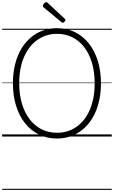

<svg xmlns="http://www.w3.org/2000/svg" viewBox="-20 -1279 1067 1799"><path d="M515 19Q422 19 346 -18Q270 -55 215.5 -123Q161 -191 131 -286.5Q101 -382 101 -499Q101 -576 114.5 -644.5Q128 -713 153.5 -770.5Q179 -828 215.5 -873Q252 -918 298 -950Q344 -982 398.5 -998.5Q453 -1015 515 -1015Q607 -1015 682 -978Q757 -941 811.5 -873Q866 -805 896 -710Q926 -615 926 -499Q926 -421 912.5 -352.5Q899 -284 873.5 -226Q848 -168 811.5 -123Q775 -78 729.5 -46.5Q684 -15 630 2Q576 19 515 19ZM515 -35Q567 -35 613 -49.5Q659 -64 698.5 -92Q738 -120 769 -160Q800 -200 822 -251.5Q844 -303 855.5 -365Q867 -427 867 -499Q867 -606 841.5 -691Q816 -776 769 -837Q722 -898 657.5 -930Q593 -962 515 -962Q463 -962 416.5 -947.5Q370 -933 330 -905Q290 -877 259 -837Q228 -797 205.5 -745.5Q183 -694 171.5 -632Q160 -570 160 -499Q160 -392 186 -306.5Q212 -221 259 -160Q306 -99 371 -67Q436 -35 515 -35ZM567 -1066Q564 -1066 561 -1068Q558 -1070 554 -1073L389 -1210Q384 -1215 383 -1218Q382 -1221 382 -1225Q382 -1232 387 -1239.5Q392 -1247 400 -1253Q408 -1259 414 -1259Q419 -1259 422 -1256Q425 -1253 429 -1250L587 -1103Q591 -1100 592 -1096.5Q593 -1093 593 -1091Q593 -1084 584 -1075Q575 -1066 567 -1066ZM0 490H1027V500H0ZM0 -20H1027V0H0ZM0 -505H1027V-500H0ZM0 -1010H1027V-1000H0Z"/></svg>

Font: Playwrite ES Deco Guides
Style: Regular
Weight: 400
Designer: Veronika Burian, José Scaglione
Foundry: TypeTogether
Version: Version 1.003